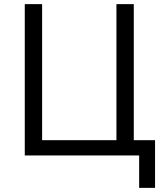

<svg xmlns="http://www.w3.org/2000/svg" viewBox="-20 -753 806 930"><path d="M654 157V0H100V-733H184V-74H544V-733H628V-74H731V157Z"/></svg>

Font: IBM Plex Sans SC
Style: Regular
Weight: 400
Designer: Mike Abbink; Paul van der Laan; Pieter van Rosmalen; Eunyou Noh; Wujin Sim; Chorong Kim; Dohee Lee; Yejin We; Jinhee Kim
Foundry: Sandoll Inc.
Version: Version 1.000